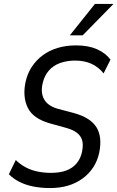

<svg xmlns="http://www.w3.org/2000/svg" viewBox="-20 -944 595 973"><path d="M233 9Q188 9 148 1Q108 -7 76.5 -23.5Q45 -40 25 -61L60 -133Q81 -112 108.5 -97Q136 -82 169 -75Q202 -68 238 -68Q284 -68 316 -80Q348 -92 368.5 -116.5Q389 -141 396 -176Q403 -211 396 -234Q389 -257 368.5 -272Q348 -287 315 -296L232 -319Q148 -343 121 -397.5Q94 -452 109 -526Q118 -570 141 -605Q164 -640 197.5 -664.5Q231 -689 273.5 -701.5Q316 -714 365 -714Q427 -714 470.5 -695Q514 -676 540 -642L505 -572Q480 -604 444 -620.5Q408 -637 361 -637Q318 -637 283 -624Q248 -611 226 -584.5Q204 -558 196 -521Q185 -473 204 -440Q223 -407 272 -393L355 -371Q438 -348 468.5 -299.5Q499 -251 483 -171Q474 -129 452.5 -96Q431 -63 398 -39Q365 -15 324 -3Q283 9 233 9ZM334 -765 461 -924H555L399 -765Z"/></svg>

Font: Nunito Sans 10pt Condensed Medium
Style: Italic
Weight: 500
Width: 3
Italic angle: -9°
Designer: Vernon Adams
Foundry: Vernon Adams
Version: Version 3.101;gftools[0.9.27]